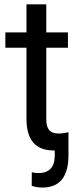

<svg xmlns="http://www.w3.org/2000/svg" viewBox="-20 -676 367 875"><path d="M289.6 -458.5H190.9V-130.9Q190.9 -99.1 204.1 -83.3Q217.3 -67.4 249 -67.4Q264.6 -67.4 292 -73.2V36.6Q289.6 178.7 173.3 178.7Q147.9 178.7 124.5 170.9L125 108.9Q138.7 112.8 154.3 112.8Q227.5 112.8 229.5 36.6V9.8H225.1Q100.6 9.8 100.6 -134.3V-458.5H4.4V-528.3H100.6V-656.2H190.9V-528.3H289.6Z"/></svg>

Font: Roboto
Style: Regular
Weight: 400
Designer: Google
Version: Version 2.001047; 2015